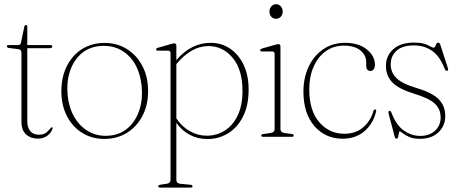

<svg xmlns="http://www.w3.org/2000/svg" viewBox="-20 -634 2123 890"><path d="M66 -406 22 -411.5Q12 -412.5 12 -420Q12 -425 18.5 -425H63Q75.5 -425 77.5 -437.5L92.5 -509.5Q94 -518 100.5 -518Q106.5 -518 106.5 -510.5V-425H212.5Q222.5 -425 222.5 -419Q222.5 -410.5 208 -410.5H106.5V-72.5Q106.5 -41.5 120.8 -25.5Q135 -9.5 159.5 -9.5Q185.5 -9.5 197.8 -22Q210 -34.5 218.5 -44Q224.5 -46 223.5 -37.5Q217 -18 199.2 -4.8Q181.5 8.5 156 8.5Q122.5 8.5 101 -10.8Q79.5 -30 79.5 -69V-388Q79.5 -404.5 66 -406Z M465.5 -435Q523 -435 568.5 -406.5Q614 -378 640.2 -327.8Q666.5 -277.5 666.5 -212Q666.5 -146.5 640.2 -96.5Q614 -46.5 568.2 -18.2Q522.5 10 464 10Q406 10 361 -18Q316 -46 290.2 -96Q264.5 -146 264.5 -211.5Q264.5 -277 289.8 -327.5Q315 -378 360.2 -406.5Q405.5 -435 465.5 -435ZM493.5 -6Q542.5 -12 576.8 -44.2Q611 -76.5 626.8 -126.2Q642.5 -176 636.5 -235.5Q626 -331.5 571 -380.5Q516 -429.5 437 -420Q386 -413.5 351.8 -380.8Q317.5 -348 302.5 -298Q287.5 -248 294 -190Q301 -127.5 329 -84Q357 -40.5 399.8 -20Q442.5 0.5 493.5 -6Z M797.5 -422V-355.5Q866 -435.5 957 -435.5Q1006.5 -435.5 1046.2 -408.8Q1086 -382 1109.2 -333.5Q1132.5 -285 1132.5 -219.5Q1132.5 -144.5 1106.2 -93.2Q1080 -42 1036.8 -15.8Q993.5 10.5 942.5 10.5Q896.5 10.5 859.8 -9Q823 -28.5 797.5 -64.5V199Q797.5 216 816.5 218L863.5 222.5Q872.5 223.5 872.5 230Q872.5 235.5 864 235.5H721.5Q713.5 235.5 713.5 230Q713.5 223.5 724 222L751.5 218Q770.5 215.5 770.5 199.5V-386.5Q770.5 -399 759 -399H712Q703.5 -399 703.5 -405Q703.5 -410 712 -412.5L773 -430Q783 -433 788 -433Q797.5 -433 797.5 -422ZM946 -420.5Q867 -420.5 797.5 -337V-85Q823.5 -46.5 860.2 -25.8Q897 -5 938.5 -5Q984.5 -5 1022 -28.8Q1059.5 -52.5 1081.8 -98.8Q1104 -145 1104 -212.5Q1104 -311.5 1058.5 -366Q1013 -420.5 946 -420.5Z M1259.5 -547Q1246 -547 1237.5 -556.5Q1229 -566 1229 -580.5Q1229 -594.5 1238 -604.5Q1247 -614.5 1259.5 -614.5Q1273 -614.5 1281.8 -604.5Q1290.5 -594.5 1290.5 -580.5Q1290.5 -566 1281.5 -556.5Q1272.5 -547 1259.5 -547ZM1280 -418.5V-36.5Q1280 -20 1299 -17.5L1332.5 -13Q1341.5 -12 1341.5 -5.5Q1341.5 0 1333 0H1199Q1191 0 1191 -5.5Q1191 -11 1199.5 -12.5L1234 -17.5Q1253 -20 1253 -36V-383Q1253 -395.5 1241.5 -395.5H1194.5Q1186 -395.5 1186 -401.5Q1186 -406 1194.5 -409L1255.5 -426.5Q1265.5 -429.5 1270.5 -429.5Q1280 -429.5 1280 -418.5Z M1718 -334Q1718 -320.5 1712 -312.8Q1706 -305 1697.5 -305Q1677.5 -305 1677.5 -331.5V-346Q1677.5 -379 1650 -400.8Q1622.5 -422.5 1573.5 -422.5Q1525.5 -422.5 1489.5 -396.2Q1453.5 -370 1433.5 -324.2Q1413.5 -278.5 1413.5 -220Q1413.5 -121 1460 -67.5Q1506.5 -14 1576 -14Q1628.5 -14 1663.2 -43.5Q1698 -73 1711 -119.5Q1713 -126.5 1718 -126.5Q1725 -126.5 1723.5 -118Q1710.5 -61.5 1669.8 -26.2Q1629 9 1568.5 9Q1488 9 1437.2 -49.8Q1386.5 -108.5 1386.5 -209.5Q1386.5 -272.5 1410.2 -323.8Q1434 -375 1477.5 -405.2Q1521 -435.5 1579.5 -435.5Q1643 -435.5 1680.5 -404.8Q1718 -374 1718 -334Z M1927.5 -4Q1970 -4 1996.2 -27.8Q2022.5 -51.5 2022.5 -90Q2022.5 -127.5 1996.5 -152.8Q1970.5 -178 1901.5 -199Q1828 -221.5 1798.5 -252.2Q1769 -283 1769 -328.5Q1769 -376 1803.2 -406.2Q1837.5 -436.5 1898.5 -436.5Q1942 -436.5 1963 -424.8Q1984 -413 1990.5 -413Q1995.5 -413 2000 -424.8Q2004.5 -436.5 2011.5 -436.5Q2017 -436.5 2021 -427L2055.5 -320.5Q2059.5 -309 2054.5 -306.5Q2046.5 -302.5 2041.5 -314.5Q2019.5 -372.5 1983.5 -398Q1947.5 -423.5 1898 -423.5Q1845 -423.5 1818 -398.8Q1791 -374 1791 -335.5Q1791 -299.5 1817 -272.8Q1843 -246 1914 -225Q1986 -203.5 2015 -172.5Q2044 -141.5 2044 -96.5Q2044 -51 2012.5 -20.8Q1981 9.5 1925.5 9.5Q1897 9.5 1877.5 1Q1858 -7.5 1847.2 -16.2Q1836.5 -25 1833.5 -25Q1830 -25 1828.8 -16.5Q1827.5 -8 1825.8 0.2Q1824 8.5 1818.5 8.5Q1812 8.5 1810 1L1783 -100.5Q1778.5 -117 1783.5 -119.5Q1790.5 -123 1794.5 -111.5Q1817 -53 1852.5 -28.5Q1888 -4 1927.5 -4Z"/></svg>

Font: Fraunces 144pt Soft Thin
Style: Regular
Weight: 100
Version: Version 1.000;[0bf87f6ff]